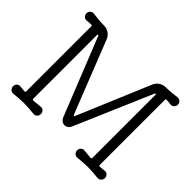

<svg xmlns="http://www.w3.org/2000/svg" viewBox="-150 -978 1244 1244"><g transform="rotate(45 471.5 -356.0)"><path d="M82 12Q68 13 57.5 3.5Q47 -6 47 -21Q47 -36 57.5 -46Q68 -56 82 -54Q91 -53 101.5 -52Q112 -51 122 -50H124Q131 -50 131 -59V-653Q131 -662 122 -662Q114 -661 104.5 -661Q95 -661 85 -659Q71 -657 60 -667Q49 -677 49 -692Q49 -706 60 -716Q71 -726 85 -724Q118 -720 140 -718Q162 -716 187 -716Q211 -716 231.5 -702Q252 -688 261 -665L456 -170Q459 -164 462 -164Q467 -164 468 -170L677 -666Q686 -688 706.5 -702Q727 -716 752 -716Q778 -716 799 -718Q820 -720 851 -724Q865 -726 876 -716Q887 -706 887 -691Q887 -677 876 -667Q865 -657 851 -659Q830 -662 814 -662H812Q805 -662 805 -654V-59Q805 -50 813 -50Q824 -50 834 -51.5Q844 -53 854 -54Q868 -56 878.5 -46Q889 -36 889 -21Q889 -6 878.5 3.5Q868 13 854 12Q825 9 803 7.5Q781 6 761 6Q741 6 719.5 7.5Q698 9 668 12Q655 13 644.5 3.5Q634 -6 634 -21Q634 -36 644.5 -46Q655 -56 668 -54L730 -48Q739 -48 739 -57V-632Q739 -639 735 -640Q731 -641 729 -635L501 -105Q488 -78 460 -78Q447 -78 436.5 -86Q426 -94 421 -105L207 -641Q206 -647 202 -647Q197 -647 197 -639V-57Q197 -48 206 -48L268 -54Q282 -56 292 -46Q302 -36 302 -21Q302 -6 292 3.5Q282 13 268 12Q239 9 217 7.5Q195 6 175 6Q155 6 133 7.5Q111 9 82 12Z"/></g></svg>

Font: Kiwi Maru Light
Style: Regular
Weight: 300
Designer: Hiroki-Chan
Version: Version 1.100